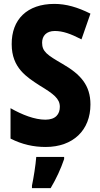

<svg xmlns="http://www.w3.org/2000/svg" viewBox="-20 -837 515 985"><path d="M444 -301C444 -400 393 -456 301 -509C222 -555 196 -572 196 -618C196 -653 218 -678 261 -678C302 -678 342 -664 398 -635L444 -767C378 -800 319 -817 259 -817C119 -817 39 -737 40 -610C40 -488 118 -441 184 -398C255 -355 287 -331 287 -289C287 -252 266 -223 213 -223C158 -223 94 -248 34 -282V-126C93 -96 152 -83 214 -83C356 -83 444 -170 444 -301ZM309 -21V-32H166C163 9 152 78 144 115V128H240C269 79 292 29 309 -21Z"/></svg>

Font: Noto Sans Kannada UI Condensed ExtraBold
Style: Regular
Weight: 800
Width: 3
Designer: Jelle Bosma - Monotype Design Team
Foundry: Monotype Imaging Inc.
Version: Version 2.005